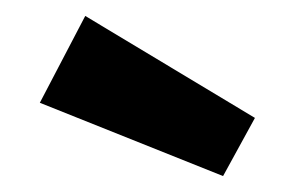

<svg xmlns="http://www.w3.org/2000/svg" viewBox="-20 -847 370 241"><path d="M87 -827 300 -699 260 -626 30 -718Z"/></svg>

Font: FiraGO SemiBold
Style: Regular
Weight: 600
Designer: bBox Type
Foundry: bBox Type GmbH
Version: Version 1.001;PS 001.001;hotconv 1.0.88;makeotf.lib2.5.64775